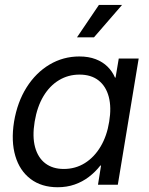

<svg xmlns="http://www.w3.org/2000/svg" viewBox="-20 -765 616 795"><path d="M218.8 10.3Q151.9 10.3 106.7 -23.9Q61.5 -58.1 43.5 -119.1Q25.4 -180.2 38.1 -260.7Q51.8 -342.3 90.1 -403.1Q128.4 -463.9 185.1 -497.6Q241.7 -531.2 308.6 -531.2Q346.7 -531.2 376 -520Q405.3 -508.8 425.3 -489Q445.3 -469.2 456.1 -443.8H458.5L471.7 -522.5H554.2L467.8 0H385.7L398.4 -79.6H395.5Q374.5 -52.7 347.9 -32.5Q321.3 -12.2 289.1 -1Q256.8 10.3 218.8 10.3ZM244.1 -65.4Q292.5 -65.4 331.5 -89.8Q370.6 -114.3 396.7 -158.4Q422.9 -202.6 432.1 -261.2Q441.9 -320.3 430.4 -364Q418.9 -407.7 388.2 -431.9Q357.4 -456.1 309.1 -456.1Q262.7 -456.1 224.4 -433.1Q186 -410.2 159.9 -366.7Q133.8 -323.2 123.5 -261.2Q113.3 -199.7 125.2 -155.8Q137.2 -111.8 167.7 -88.6Q198.2 -65.4 244.1 -65.4ZM298.8 -610.4 389.6 -744.6H485.4L369.1 -610.4Z"/></svg>

Font: Inter 28pt
Style: Italic
Weight: 400
Italic angle: -9.3988°
Designer: Rasmus Andersson
Foundry: rsms
Version: Version 4.001;git-66647c0bb